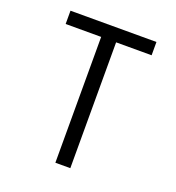

<svg xmlns="http://www.w3.org/2000/svg" viewBox="-124 -769 797 869"><g transform="rotate(20 275.0 -335.0)"><path d="M239 0V-606H68V-670H482V-606H311V0Z"/></g></svg>

Font: Lode Term
Style: Regular
Weight: 400
Monospace: yes
Designer: Belleve Invis
Foundry: Belleve Invis
Version: Version 29.2.0